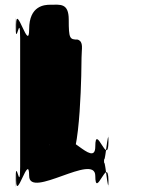

<svg xmlns="http://www.w3.org/2000/svg" viewBox="-20 -845 642 810"><path d="M192 -825C169 -825 103 -822 103 -722C103 -620 48 -834 48 -742C48 -642 46 -840 46 -740C46 -630 65 -802 65 -684V-141C65 -23 46 -195 46 -85C46 15 48 -184 48 -84C48 8 103 -205 103 -103C103 -3 382 -203 382 -103C382 -1 437 -193 437 -84C437 16 438 -185 438 -85C438 5 419 -223 419 -141V-190C419 -108 438 -335 438 -245C438 -145 437 -346 437 -246C437 -137 382 -329 382 -227C382 -127 244 -327 244 -227C244 -125 186 -319 186 -209C186 -109 188 -308 188 -208C188 -116 208 -143 265 -161C322 -161 324 -582 324 -602C324 -640 334 -668 308 -678C274 -678 270 -682 270 -762C270 -834 233 -825 192 -825Z"/></svg>

Font: Hussar Przerywany
Style: Regular
Weight: 400
Foundry: Cannot Into Space Fonts
Version: Version 0.982